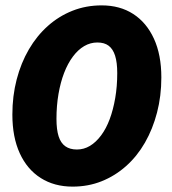

<svg xmlns="http://www.w3.org/2000/svg" viewBox="-20 -682 640 714"><path d="M250 12Q182 12 131.5 -20Q81 -52 53.5 -112Q26 -172 26 -256Q26 -325 42 -386.5Q58 -448 87.5 -498.5Q117 -549 158 -585.5Q199 -622 249.5 -642Q300 -662 358 -662Q426 -662 475.5 -630Q525 -598 552.5 -538Q580 -478 580 -394Q580 -325 564 -263.5Q548 -202 519 -151.5Q490 -101 449 -64.5Q408 -28 358 -8Q308 12 250 12ZM266 -126Q292 -126 314.5 -139.5Q337 -153 356 -178.5Q375 -204 388 -239Q401 -274 408.5 -317.5Q416 -361 416 -410Q416 -450 408 -475Q400 -500 384 -512Q368 -524 342 -524Q316 -524 293 -510.5Q270 -497 251 -471.5Q232 -446 218.5 -411Q205 -376 197.5 -332.5Q190 -289 190 -240Q190 -200 198 -175Q206 -150 223 -138Q240 -126 266 -126Z"/></svg>

Font: Source Code Pro ExtraLight Black
Style: Italic
Weight: 900
Italic angle: -11°
Monospace: yes
Version: Version 1.016;hotconv 1.0.116;makeotfexe 2.5.65601